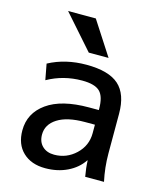

<svg xmlns="http://www.w3.org/2000/svg" viewBox="-115 -844 788 937"><g transform="rotate(15 279.5 -375.0)"><path d="M252 -760 362 -590H262L112 -760ZM382 -258H332Q242 -258 193.5 -227Q145 -196 145 -145Q145 -108 167.5 -86.5Q190 -65 227 -65Q290 -65 336 -108.5Q382 -152 382 -215ZM47 -140Q47 -227 120.5 -279.5Q194 -332 332 -332H382V-337Q382 -400 356.5 -425Q331 -450 267 -450Q172 -450 92 -405L77 -485Q161 -530 267 -530Q380 -530 431 -484.5Q482 -439 482 -340V-140Q482 -69 497 0H402Q394 -44 393 -80H391Q363 -38 313.5 -14Q264 10 202 10Q131 10 89 -30Q47 -70 47 -140Z"/></g></svg>

Font: M PLUS 1p Medium
Style: Regular
Weight: 500
Version: Version 1.062